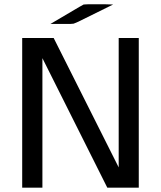

<svg xmlns="http://www.w3.org/2000/svg" viewBox="-20 -871 748 891"><path d="M83 0V-694.8H229L530.8 -94.2V-694.8H624V0H478L176.8 -601.1V0ZM213.9 -759.8 348.1 -838.9 368.2 -850.1 387.2 -851.1H469.2L504.9 -850.1L342.8 -770L321.8 -761.2L305.2 -759.8Z"/></svg>

Font: CMU Bright
Style: SemiBold
Weight: 600
Version: Version 0.7.0